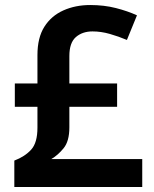

<svg xmlns="http://www.w3.org/2000/svg" viewBox="-20 -744 612 764"><path d="M339 -724Q394 -724 441 -712Q488 -700 525 -683L485 -585Q452 -599 417 -609Q382 -619 348 -619Q308 -619 282 -596.5Q256 -574 256 -521V-412H446V-319H256V-237Q256 -182 233 -154Q210 -126 184 -111H546V0H37V-105Q79 -121 104 -148.5Q129 -176 129 -236V-319H39V-412H129V-525Q129 -594 156.5 -637.5Q184 -681 232 -702.5Q280 -724 339 -724Z"/></svg>

Font: Noto Sans Sora Sompeng SemiBold
Style: Regular
Weight: 600
Version: Version 2.101